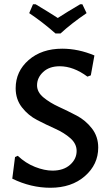

<svg xmlns="http://www.w3.org/2000/svg" viewBox="-20 -879 523 907"><path d="M369 -859 389 -817Q317 -768 266 -721H242Q182 -774 118 -817L136 -859H148Q218 -817 253 -794Q296 -822 359 -859ZM274 -649Q350 -649 426 -617L409 -523L393 -517Q327 -566 262 -566Q213 -566 184 -539Q155 -512 155 -476Q155 -444 185 -419Q215 -394 257.5 -374.5Q300 -355 342 -333Q384 -311 414 -272.5Q444 -234 444 -182Q444 -102 381 -47Q318 8 218 8Q126 8 38 -35L51 -137L64 -143Q101 -108 145.5 -90.5Q190 -73 228 -73Q280 -73 311 -100.5Q342 -128 342 -166Q342 -200 312.5 -226Q283 -252 240.5 -271Q198 -290 155.5 -312Q113 -334 83.5 -372Q54 -410 54 -462Q54 -542 115.5 -595.5Q177 -649 274 -649Z"/></svg>

Font: Alegreya Sans Medium
Style: Regular
Weight: 500
Designer: Juan Pablo del Peral
Foundry: Huerta Tipografica
Version: Version 2.007